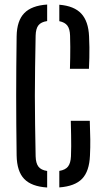

<svg xmlns="http://www.w3.org/2000/svg" viewBox="-20 -826 465 853"><path d="M189.5 7Q120.1 2.6 87.7 -30.9Q55.2 -64.4 53.9 -135Q52.9 -207.3 52.4 -272.3Q51.9 -337.3 51.9 -399.9Q51.9 -462.4 52.4 -527.3Q52.9 -592.3 53.9 -664.7Q55 -733.9 87.8 -767.6Q120.5 -801.3 189.5 -805.8V-732.4Q162.5 -728.4 150.9 -713.8Q139.2 -699.3 138.3 -667.7Q136.8 -590.8 135.9 -525.8Q134.9 -460.8 134.9 -399.6Q134.9 -338.4 135.9 -273.7Q136.8 -209 138.3 -131.7Q139.2 -100.5 150.9 -85.5Q162.5 -70.4 189.5 -66.4ZM243.5 6.6V-66.7Q270.6 -71.2 282.2 -86.2Q293.9 -101.2 295.3 -131.7Q296.3 -154.4 296.3 -176.4Q296.4 -198.4 295.9 -225.4Q295.5 -252.5 294.5 -289.3H378.9Q380.7 -243 381.1 -206.7Q381.5 -170.5 379.7 -135Q376.8 -65.2 344.9 -31.9Q313 1.4 243.5 6.6ZM290.7 -520.3Q291.6 -546.7 291.9 -570.3Q292.2 -594 292.2 -617.8Q292.2 -641.6 291.3 -667.7Q290.4 -697.5 279.3 -712.2Q268.2 -727 243.5 -731.9V-805Q309.5 -799.6 341.1 -765.5Q372.8 -731.4 375.7 -664.5Q377 -639.2 377.2 -615.8Q377.4 -592.4 376.9 -569.1Q376.4 -545.9 375.1 -520.3Z"/></svg>

Font: Big Shoulders Stencil Text SC Thin
Style: Regular
Weight: 100
Designer: Patric King
Foundry: XO Type Co
Version: Version 2.001